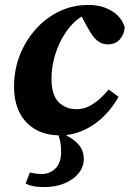

<svg xmlns="http://www.w3.org/2000/svg" viewBox="-20 -534 533 779"><path d="M84 211 101 166Q112 168 123.5 170Q135 172 149 172Q182 172 205 149.5Q228 127 228 82Q228 59 224.5 41Q221 23 212 0H250V16Q285 34 302.5 57Q320 80 320 110Q320 143 299 169Q278 195 241.5 210Q205 225 159 225Q132 225 113.5 221Q95 217 84 211ZM223 15Q165 15 123.5 -9Q82 -33 59.5 -77Q37 -121 37 -183Q37 -250 60 -309Q83 -368 124 -414.5Q165 -461 220 -487.5Q275 -514 338 -514Q377 -514 407 -502.5Q437 -491 457.5 -471Q478 -451 486 -423Q484 -395 466.5 -374.5Q449 -354 417 -354Q392 -354 374 -369.5Q356 -385 339 -416L301 -485H355V-472H322Q297 -461 273 -435.5Q249 -410 230 -375Q211 -340 200 -298.5Q189 -257 189 -214Q189 -149 217.5 -120Q246 -91 291 -91Q315 -91 337 -101Q359 -111 380 -129Q401 -147 421 -171L461 -141Q446 -114 423 -86Q400 -58 370 -35.5Q340 -13 303 1Q266 15 223 15Z"/></svg>

Font: Source Serif 4
Style: Bold Italic
Weight: 700
Italic angle: -12°
Designer: Frank Grießhammer
Foundry: Adobe Systems Incorporated
Version: Version 4.004;hotconv 1.0.116;makeotfexe 2.5.65601